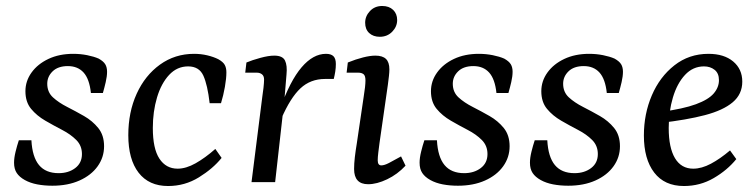

<svg xmlns="http://www.w3.org/2000/svg" viewBox="-20 -609 2523 642"><path d="M155 12Q128 12 104.5 7.5Q81 3 63 -7Q45 -17 36 -30.5Q27 -44 27 -65Q27 -81 32 -101.5Q37 -122 43 -140H85Q88 -84 110.5 -57Q133 -30 176 -30Q209 -30 231.5 -47Q254 -64 254 -94Q254 -122 235 -141Q216 -160 188 -174.5Q160 -189 131.5 -205.5Q103 -222 84 -245Q65 -268 65 -304Q65 -338 85.5 -366.5Q106 -395 142 -412Q178 -429 225 -429Q249 -429 271.5 -424.5Q294 -420 310 -413Q326 -404 332 -394Q338 -384 338 -369Q338 -354 333.5 -334.5Q329 -315 324 -298H284Q279 -345 259.5 -366.5Q240 -388 207 -388Q174 -388 156 -370.5Q138 -353 138 -329Q138 -301 157 -283.5Q176 -266 204.5 -251.5Q233 -237 261 -221Q289 -205 308.5 -181Q328 -157 328 -120Q328 -83 306.5 -53Q285 -23 246 -5.5Q207 12 155 12Z M542 13Q478 13 443.5 -31.5Q409 -76 409 -157Q409 -234 437 -295.5Q465 -357 515 -393Q565 -429 629 -429Q652 -429 673 -424Q694 -419 710 -411Q726 -402 731.5 -392Q737 -382 737 -367Q737 -347 732 -318.5Q727 -290 719 -264H681Q674 -325 660 -356Q646 -387 609 -387Q572 -387 545.5 -358.5Q519 -330 505 -283Q491 -236 491 -181Q491 -112 513 -78.5Q535 -45 574 -45Q602 -45 634 -63Q666 -81 700 -111L721 -81Q692 -45 645 -16Q598 13 542 13Z M821 0 857 -285Q859 -297 861 -315Q863 -333 863 -343Q863 -355 856 -360.5Q849 -366 839 -366H800L804 -400Q823 -408 850.5 -415.5Q878 -423 897 -423Q925 -423 933 -406.5Q941 -390 938 -360L931 -276L900 0ZM917 -246Q950 -339 988.5 -384Q1027 -429 1070 -429Q1087 -429 1095 -421Q1103 -413 1103 -395Q1103 -382 1101 -369.5Q1099 -357 1096 -345H1067Q1018 -345 984.5 -313.5Q951 -282 921 -213Z M1211 7Q1164 7 1164 -44Q1164 -62 1166.5 -83.5Q1169 -105 1173 -129L1196 -285Q1199 -303 1200.5 -317Q1202 -331 1202 -340Q1202 -356 1195.5 -361Q1189 -366 1178 -366H1139L1143 -400Q1170 -411 1194 -417Q1218 -423 1235 -423Q1259 -423 1270.5 -412Q1282 -401 1282 -377Q1282 -368 1280.5 -354.5Q1279 -341 1277 -326L1249 -131Q1247 -116 1245 -99.5Q1243 -83 1243 -73Q1243 -56 1255 -56Q1265 -56 1280.5 -64Q1296 -72 1321 -86L1336 -55Q1309 -26 1274.5 -9.5Q1240 7 1211 7ZM1250 -486Q1228 -486 1214.5 -498.5Q1201 -511 1201 -533Q1201 -555 1217 -572Q1233 -589 1258 -589Q1281 -589 1294.5 -576Q1308 -563 1308 -542Q1308 -520 1291.5 -503Q1275 -486 1250 -486Z M1511 12Q1484 12 1460.5 7.5Q1437 3 1419 -7Q1401 -17 1392 -30.5Q1383 -44 1383 -65Q1383 -81 1388 -101.5Q1393 -122 1399 -140H1441Q1444 -84 1466.5 -57Q1489 -30 1532 -30Q1565 -30 1587.5 -47Q1610 -64 1610 -94Q1610 -122 1591 -141Q1572 -160 1544 -174.5Q1516 -189 1487.5 -205.5Q1459 -222 1440 -245Q1421 -268 1421 -304Q1421 -338 1441.5 -366.5Q1462 -395 1498 -412Q1534 -429 1581 -429Q1605 -429 1627.5 -424.5Q1650 -420 1666 -413Q1682 -404 1688 -394Q1694 -384 1694 -369Q1694 -354 1689.5 -334.5Q1685 -315 1680 -298H1640Q1635 -345 1615.5 -366.5Q1596 -388 1563 -388Q1530 -388 1512 -370.5Q1494 -353 1494 -329Q1494 -301 1513 -283.5Q1532 -266 1560.5 -251.5Q1589 -237 1617 -221Q1645 -205 1664.5 -181Q1684 -157 1684 -120Q1684 -83 1662.5 -53Q1641 -23 1602 -5.5Q1563 12 1511 12Z M1880 12Q1853 12 1829.5 7.5Q1806 3 1788 -7Q1770 -17 1761 -30.5Q1752 -44 1752 -65Q1752 -81 1757 -101.5Q1762 -122 1768 -140H1810Q1813 -84 1835.5 -57Q1858 -30 1901 -30Q1934 -30 1956.5 -47Q1979 -64 1979 -94Q1979 -122 1960 -141Q1941 -160 1913 -174.5Q1885 -189 1856.5 -205.5Q1828 -222 1809 -245Q1790 -268 1790 -304Q1790 -338 1810.5 -366.5Q1831 -395 1867 -412Q1903 -429 1950 -429Q1974 -429 1996.5 -424.5Q2019 -420 2035 -413Q2051 -404 2057 -394Q2063 -384 2063 -369Q2063 -354 2058.5 -334.5Q2054 -315 2049 -298H2009Q2004 -345 1984.5 -366.5Q1965 -388 1932 -388Q1899 -388 1881 -370.5Q1863 -353 1863 -329Q1863 -301 1882 -283.5Q1901 -266 1929.5 -251.5Q1958 -237 1986 -221Q2014 -205 2033.5 -181Q2053 -157 2053 -120Q2053 -83 2031.5 -53Q2010 -23 1971 -5.5Q1932 12 1880 12Z M2349 -429Q2401 -429 2431.5 -403.5Q2462 -378 2462 -336Q2462 -294 2430 -267Q2398 -240 2337 -224Q2276 -208 2188 -198L2191 -235Q2265 -245 2307 -260.5Q2349 -276 2366.5 -296.5Q2384 -317 2384 -341Q2384 -364 2369.5 -375.5Q2355 -387 2334 -387Q2297 -387 2270.5 -358.5Q2244 -330 2230 -283Q2216 -236 2216 -181Q2216 -115 2237 -80Q2258 -45 2298 -45Q2326 -45 2357 -61.5Q2388 -78 2421 -106L2442 -77Q2412 -40 2366.5 -13.5Q2321 13 2267 13Q2202 13 2167.5 -32Q2133 -77 2133 -156Q2133 -228 2159.5 -290Q2186 -352 2235 -390.5Q2284 -429 2349 -429Z"/></svg>

Font: Rasa
Style: Italic
Weight: 400
Italic angle: -7.10001°
Designer: Anna Giedrys (Yrsa+Rasa design), David Brezina (Yrsa art-direction, Rasa art-direction, design)
Foundry: Rosetta Type Foundry
Version: Version 2.004